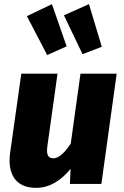

<svg xmlns="http://www.w3.org/2000/svg" viewBox="-20 -889 598 928"><path d="M231 -869 110 -811 208 -623 302 -665ZM410 -869 289 -815 379 -627 472 -663ZM154 19C220 19 276 -17 321 -73L318 0H470L544 -533H369L322 -195C296 -156 267 -124 238 -124C216 -124 202 -136 209 -183L258 -533H83L29 -151C15 -49 55 19 154 19Z"/></svg>

Font: Fira Sans ExtraBold
Style: Italic
Weight: 800
Italic angle: -8°
Designer: bBox Type GmbH & Carrois Corporate GbR & Edenspiekermann AG
Foundry: bBox Type GmbH & Carrois Corporate GbR & Edenspiekermann AG
Version: Version 4.301;PS 004.301;hotconv 1.0.88;makeotf.lib2.5.64775